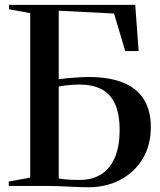

<svg xmlns="http://www.w3.org/2000/svg" viewBox="-20 -763 656 788"><path d="M343 5.5Q327.5 5.5 305.8 4.8Q284 4 259.8 2.8Q235.5 1.5 211.5 0.8Q187.5 0 167.5 0H16V-18L104 -34V-709L17 -725V-743H535L549 -553.5H494L448 -707.5L221 -719V-438Q236 -440 252 -441.5Q268 -443 283.5 -444.2Q299 -445.5 314.2 -446.2Q329.5 -447 343.5 -447Q428.5 -447 485.5 -423.8Q542.5 -400.5 570.8 -354.8Q599 -309 599 -242Q599 -166 565 -110.5Q531 -55 473.2 -24.8Q415.5 5.5 343 5.5ZM306 -24.5Q360.5 -24.5 397.2 -49Q434 -73.5 452.5 -119.2Q471 -165 471 -228Q471 -296 451.8 -337.2Q432.5 -378.5 395.8 -397.2Q359 -416 306.5 -416Q290.5 -416 276 -415Q261.5 -414 248 -412.2Q234.5 -410.5 221 -408V-30.5Q229.5 -29 242.2 -27.5Q255 -26 271.5 -25.2Q288 -24.5 306 -24.5Z"/></svg>

Font: Merriweather 144pt Medium
Style: Regular
Weight: 500
Version: Version 2.100